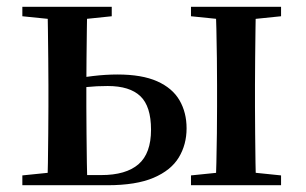

<svg xmlns="http://www.w3.org/2000/svg" viewBox="-20 -547 903 567"><path d="M169 0V-30H279Q352 -30 389 -62Q426 -94 426 -164Q426 -233 394.5 -263Q363 -293 298 -293Q265 -293 236.5 -290Q208 -287 181 -281V-312Q217 -318 254.5 -322.5Q292 -327 327 -327Q399 -327 444 -307Q489 -287 510 -251Q531 -215 531 -168Q531 -120 508 -82Q485 -44 433.5 -22Q382 0 297 0ZM120 0Q121 -25 121.5 -66.5Q122 -108 122.5 -153Q123 -198 123 -232V-296Q123 -330 122.5 -374.5Q122 -419 121.5 -461Q121 -503 120 -527H238Q237 -503 236.5 -461Q236 -419 235.5 -374.5Q235 -330 235 -295V-232Q235 -198 235.5 -153Q236 -108 236.5 -66.5Q237 -25 238 0ZM617 0Q618 -25 619 -66.5Q620 -108 620.5 -153Q621 -198 621 -232V-296Q621 -330 620.5 -374.5Q620 -419 619 -461Q618 -503 617 -527H736Q735 -503 734.5 -461Q734 -419 733.5 -374.5Q733 -330 733 -296V-232Q733 -198 733.5 -153Q734 -108 734.5 -66.5Q735 -25 736 0ZM46 -499V-527H310V-499L204 -488H154ZM544 0V-29L652 -40H703L810 -29V0ZM544 -499V-527H810V-499L703 -488H652ZM46 0V-29L154 -40H181V0Z"/></svg>

Font: Noto Serif KR SemiBold
Style: Regular
Weight: 600
Designer: Ryoko NISHIZUKA 西塚涼子 (kana & ideographs); Frank Grießhammer (Latin, Greek & Cyrillic); Wenlong ZHANG 张文龙 (bopomofo); San
Foundry: Adobe
Version: Version 2.003-H1;hotconv 1.1.1;makeotfexe 2.6.0